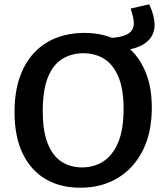

<svg xmlns="http://www.w3.org/2000/svg" viewBox="-20 -867 788 898"><path d="M355 11Q263 11 194 -29Q125 -69 86.5 -148Q48 -227 48 -343Q48 -435 72 -504.5Q96 -574 140 -620.5Q184 -667 243.5 -690Q303 -713 375 -713Q445 -713 502.5 -690.5Q560 -668 601.5 -624Q643 -580 666.5 -515Q690 -450 690 -364Q690 -246 647.5 -162.5Q605 -79 530 -34Q455 11 355 11ZM364 -84Q418 -84 461.5 -111Q505 -138 531.5 -198Q558 -258 558 -358Q558 -451 533.5 -508.5Q509 -566 467 -592Q425 -618 369 -618Q316 -618 272.5 -592Q229 -566 204.5 -506.5Q180 -447 180 -347Q180 -254 203 -196Q226 -138 267.5 -111Q309 -84 364 -84ZM520 -631 483 -689Q543 -690 574.5 -706.5Q606 -723 606 -758Q606 -771 602 -788Q598 -805 591 -827L678 -847Q691 -819 697 -795Q703 -771 703 -751Q703 -693 653.5 -661.5Q604 -630 520 -631Z"/></svg>

Font: Bitter Thin SemiBold
Style: Regular
Weight: 600
Version: Version 2.002